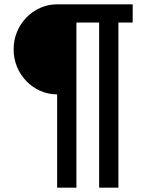

<svg xmlns="http://www.w3.org/2000/svg" viewBox="-20 -718 703 887"><path d="M244 -282Q202 -282 165.5 -298.5Q129 -315 101.5 -343.5Q74 -372 58.5 -409.5Q43 -447 43 -490Q43 -533 58.5 -570.5Q74 -608 101.5 -636.5Q129 -665 165.5 -681.5Q202 -698 244 -698H593V-614H527V149H438V-614H333V149H244Z"/></svg>

Font: IBM Plex Sans KR Medium
Style: Regular
Weight: 500
Designer: Mike Abbink; Paul van der Laan; Pieter van Rosmalen; Wujin Sim; Chorong Kim; Dohee Lee;
Foundry: Sandoll Inc.
Version: Version 1.001